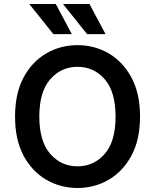

<svg xmlns="http://www.w3.org/2000/svg" viewBox="-20 -926 772 957"><path d="M55 -345Q55 -460 97 -539Q139 -618 210 -659.5Q281 -701 366 -701Q452 -701 522.5 -659.5Q593 -618 635.5 -539Q678 -460 678 -345Q678 -230 635.5 -151Q593 -72 522.5 -30.5Q452 11 366 11Q281 11 210 -30.5Q139 -72 97 -151Q55 -230 55 -345ZM176 -345Q176 -221 230.5 -159Q285 -97 366 -97Q448 -97 502 -159Q556 -221 556 -345Q556 -469 502 -531Q448 -593 366 -593Q285 -593 230.5 -531Q176 -469 176 -345ZM126 -906H258L338 -756H246ZM294 -906H426L506 -756H414Z"/></svg>

Font: Radio Canada Medium
Style: Regular
Weight: 500
Designer: Charles Daoud, Etienne Aubert Bonn, Alexandre Saumier Demers, Jacques Le Bailly
Foundry: Radio-Canada
Version: Version 2.104; ttfautohint (v1.8.4.7-5d5b);gftools[0.9.28.de